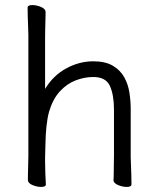

<svg xmlns="http://www.w3.org/2000/svg" viewBox="-20 -727 628 758"><path d="M428 -17Q429 -25 429 -44Q429 -63 429.5 -83.5Q430 -104 430 -115V-293Q430 -352 414 -387.5Q398 -423 348 -423Q314 -423 279.5 -410Q245 -397 217 -367Q189 -337 174 -287Q167 -262 163.5 -228.5Q160 -195 159.5 -162Q159 -129 158 -105V-89Q158 -65 159 -42Q160 -19 161 1Q161 11 142 11Q126 11 108 3.5Q90 -4 90 -17Q90 -25 90.5 -46Q91 -67 91.5 -87.5Q92 -108 92 -115V-590Q92 -600 91 -621Q90 -642 89.5 -664Q89 -686 89 -697Q89 -707 108 -707Q124 -707 142 -699.5Q160 -692 160 -679Q160 -671 159.5 -652Q159 -633 158.5 -612.5Q158 -592 158 -580V-376Q190 -429 241.5 -457Q293 -485 348 -485Q396 -485 425.5 -467.5Q455 -450 470.5 -422Q486 -394 491 -361Q496 -328 496 -297V-105Q496 -99 497 -78Q498 -57 498.5 -34Q499 -11 499 1Q499 11 480 11Q464 11 446 3.5Q428 -4 428 -16Z"/></svg>

Font: Klee One SemiBold
Style: Regular
Weight: 600
Designer: Fontworks Inc.
Foundry: Fontworks Inc.
Version: Version 1.00;January 12, 2022;FontCreator 13.0.0.2683 64-bit